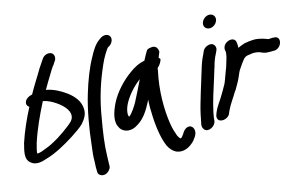

<svg xmlns="http://www.w3.org/2000/svg" viewBox="-90 -882 1990 1270"><g transform="rotate(-10 905.5 -247.5)"><path d="M27 -81C20 -36 6 23 50 49C81 70 121 58 152 44C190 30 228 9 263 -14C299 -36 395 -106 425 -143C439 -162 451 -182 456 -203C461 -223 458 -244 452 -264C439 -306 400 -340 361 -362C328 -381 285 -402 231 -407C247 -440 261 -472 277 -502C287 -522 295 -540 305 -556L307 -557L323 -587L324 -588C328 -596 329 -607 327 -617C321 -644 293 -646 274 -638C264 -634 253 -626 246 -612L231 -585C220 -566 209 -545 199 -523C179 -482 156 -439 136 -393L116 -385C113 -384 96 -371 93 -365C79 -344 87 -323 104 -316C74 -244 46 -164 27 -83ZM102 -2C99 -10 105 -43 110 -71C131 -163 164 -253 198 -337H201C214 -336 231 -332 249 -325C300 -304 355 -267 367 -225C370 -213 369 -203 368 -197C366 -189 363 -182 356 -172C349 -163 329 -143 296 -115C262 -86 237 -68 221 -58C203 -46 190 -38 173 -30C146 -16 123 -4 104 -2Z M487 209C504 220 531 213 546 193C553 184 561 170 558 160L557 147C557 136 556 121 554 92C549 20 554 -71 563 -168C570 -265 590 -370 620 -464C640 -528 652 -558 675 -599C680 -607 682 -611 683 -612H684L697 -622C708 -631 713 -642 716 -653C722 -678 705 -696 683 -696C671 -696 659 -691 650 -684L639 -675C607 -649 587 -607 571 -568C542 -505 518 -422 500 -335C478 -233 467 -91 466 -4C463 46 463 85 466 116C467 149 468 161 470 178C471 203 480 205 487 209Z M664 -75H665C690 -43 742 -35 789 -75C833 -107 859 -160 879 -208C881 -214 883 -218 886 -226C887 -200 888 -171 892 -145C900 -63 920 34 953 94C969 119 987 137 1012 145C1073 162 1116 115 1134 92V91L1147 70C1166 35 1152 7 1136 -1C1122 -9 1092 -4 1074 39L1061 59C1058 61 1055 62 1052 64C1048 61 1042 55 1034 43C1024 22 1011 -7 1002 -44C977 -144 966 -275 983 -404C983 -410 983 -415 984 -421C993 -430 1006 -447 1012 -470C1014 -474 1013 -480 1002 -486C1006 -499 1010 -513 1014 -526C1012 -539 1003 -575 960 -562C946 -559 941 -555 936 -551C929 -536 916 -510 906 -484C864 -472 835 -452 803 -424C753 -381 700 -316 671 -246C645 -179 633 -116 665 -77ZM752 -231C775 -283 816 -335 855 -369C836 -321 817 -268 797 -222C787 -199 760 -149 743 -137H742C731 -152 735 -193 752 -231Z M1366 -620C1390 -620 1413 -639 1419 -663C1425 -688 1409 -709 1384 -709C1358 -709 1336 -687 1331 -665C1325 -639 1342 -620 1366 -620ZM1254 -291C1249 -268 1243 -243 1238 -217L1222 -138C1214 -100 1206 -35 1204 -7L1203 -5C1204 0 1204 1 1204 8C1205 18 1212 28 1216 32C1242 57 1293 24 1293 -12C1293 -28 1293 -35 1296 -65C1304 -135 1323 -216 1340 -291C1346 -315 1349 -337 1354 -357L1355 -358C1360 -390 1368 -421 1379 -446L1386 -465C1392 -479 1389 -491 1385 -498C1367 -532 1316 -510 1304 -480V-479L1297 -458C1285 -429 1275 -394 1268 -356C1263 -336 1259 -314 1254 -291Z M1764 -400C1820 -409 1830 -494 1774 -486H1765C1758 -485 1751 -484 1740 -482C1740 -482 1738 -482 1736 -483L1721 -487C1712 -489 1706 -491 1699 -492L1677 -495C1649 -499 1622 -492 1604 -489L1602 -488L1577 -482L1576 -481C1564 -476 1546 -468 1533 -460C1533 -472 1532 -485 1529 -496C1520 -547 1434 -516 1443 -462C1445 -452 1447 -451 1447 -444C1448 -423 1442 -395 1435 -365C1432 -352 1430 -340 1427 -332L1426 -330C1423 -315 1418 -302 1414 -286L1410 -270C1408 -260 1402 -246 1401 -241C1389 -214 1375 -183 1361 -156C1347 -128 1327 -98 1317 -65L1312 -46C1308 -29 1315 -6 1343 -6C1366 -6 1388 -21 1396 -39V-41L1402 -59C1415 -97 1441 -138 1463 -184L1465 -185C1476 -211 1492 -239 1502 -271C1508 -290 1514 -309 1522 -322L1536 -347L1552 -373C1563 -392 1575 -400 1602 -404L1618 -408C1633 -411 1651 -410 1666 -407C1677 -405 1692 -394 1725 -397C1733 -397 1743 -398 1756 -400Z"/></g></svg>

Font: Stray Cat
Style: BlkObl
Weight: 900
Version: Version 1.0